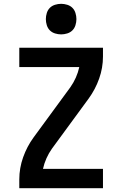

<svg xmlns="http://www.w3.org/2000/svg" viewBox="-20 -985 640 1005"><path d="M81 0V-46Q81 -105 101 -161.5Q121 -218 156 -266L348 -528Q365 -552 377 -579Q389 -606 395 -634H81V-735H519V-689Q519 -630 499 -573.5Q479 -517 444 -469L348 -338L252 -207Q235 -183 223 -156Q211 -129 205 -101H519V0ZM300 -805Q284 -805 268 -810Q252 -815 241 -826Q230 -837 225 -853Q220 -869 220 -885Q220 -901 225 -917Q230 -933 241 -944Q252 -955 268 -960Q284 -965 300 -965Q316 -965 332 -960Q348 -955 359 -944Q370 -933 375 -917Q380 -901 380 -885Q380 -869 375 -853Q370 -837 359 -826Q348 -815 332 -810Q316 -805 300 -805Z"/></svg>

Font: Iosevka Curly Extended
Style: Bold
Weight: 700
Width: 7
Monospace: yes
Designer: Belleve Invis
Foundry: Belleve Invis
Version: Version 11.1.0; ttfautohint (v1.8.3)